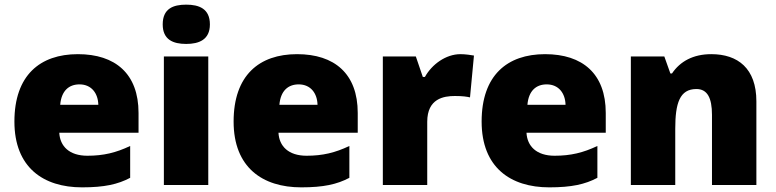

<svg xmlns="http://www.w3.org/2000/svg" viewBox="-20 -796 3338 826"><path d="M315 -563C152 -563 42 -472 42 -273C42 -76 166 10 333 10C429 10 487 -3 540 -31V-168C479 -139 425 -126 356 -126C278 -126 238 -167 235 -225H576V-310C576 -479 476 -563 315 -563ZM322 -433C374 -433 402 -394 403 -345H239C244 -406 277 -433 322 -433Z M781 -776C725 -776 680 -759 680 -691C680 -625 725 -607 781 -607C836 -607 883 -625 883 -691C883 -759 836 -776 781 -776ZM876 -553H685V0H876Z M1258 -563C1095 -563 985 -472 985 -273C985 -76 1109 10 1276 10C1372 10 1430 -3 1483 -31V-168C1422 -139 1368 -126 1299 -126C1221 -126 1181 -167 1178 -225H1519V-310C1519 -479 1419 -563 1258 -563ZM1265 -433C1317 -433 1345 -394 1346 -345H1182C1187 -406 1220 -433 1265 -433Z M1961 -563C1898 -563 1838 -519 1808 -465H1799L1769 -553H1627V0H1818V-272C1818 -372 1889 -383 1937 -383C1972 -383 1989 -380 2002 -377L2019 -557C2008 -559 1982 -563 1961 -563Z M2325 -563C2162 -563 2052 -472 2052 -273C2052 -76 2176 10 2343 10C2439 10 2497 -3 2550 -31V-168C2489 -139 2435 -126 2366 -126C2288 -126 2248 -167 2245 -225H2586V-310C2586 -479 2486 -563 2325 -563ZM2332 -433C2384 -433 2412 -394 2413 -345H2249C2254 -406 2287 -433 2332 -433Z M3040 -563C2962 -563 2906 -532 2871 -480H2864L2838 -553H2694V0H2885V-242C2885 -352 2904 -413 2976 -413C3023 -413 3043 -375 3043 -302V0H3234V-360C3234 -502 3154 -563 3040 -563Z"/></svg>

Font: Noto Sans Bengali Black
Style: Regular
Weight: 900
Designer: Jelle Bosma - Monotype Design Team
Foundry: Monotype Imaging Inc.
Version: Version 2.003